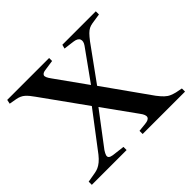

<svg xmlns="http://www.w3.org/2000/svg" viewBox="-132 -666 820 820"><g transform="rotate(-45 277.5 -256.0)"><path d="M-3 0V-19L43 -27Q54 -29 64 -33.5Q74 -38 85 -47Q96 -56 108 -71L235 -238L93 -436Q78 -458 64 -470.5Q50 -483 28 -487L-6 -493L-2 -512H251V-494L203 -487Q187 -485 183 -476Q179 -467 196 -444L296 -304L395 -442Q407 -459 402 -472Q397 -485 373 -488L326 -494L331 -512H533V-493L487 -486Q475 -484 466 -479.5Q457 -475 447.5 -465.5Q438 -456 425 -439L312 -283L459 -76Q472 -59 483 -48.5Q494 -38 506 -33Q518 -28 530 -25L560 -19V0H304V-19L342 -23Q365 -25 369 -36.5Q373 -48 357 -69L252 -215L140 -67Q132 -55 129.5 -46.5Q127 -38 132 -33Q137 -28 150 -26L207 -19V0Z"/></g></svg>

Font: Literata 60pt
Style: Regular
Weight: 400
Designer: Latin by Veronika Burian and Jose Scaglione. Greek by Irene Vlachou. Cyrillic by Vera Evstafieva.
Foundry: TypeTogether
Version: Version 3.002